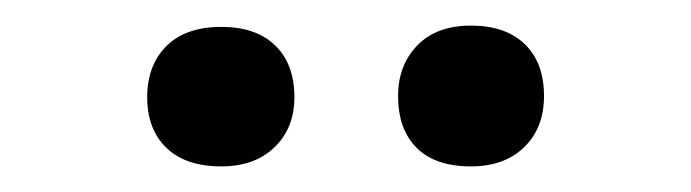

<svg xmlns="http://www.w3.org/2000/svg" viewBox="-20 -763 540 150"><path d="M348 -633Q320 -633 305.5 -647.5Q291 -662 291 -688Q291 -712 306 -727.5Q321 -743 348 -743Q375 -743 390 -728.5Q405 -714 405 -688Q405 -663 389.5 -648Q374 -633 348 -633ZM153 -633Q125 -633 110 -647.5Q95 -662 95 -687Q95 -712 110 -727Q125 -742 153 -742Q180 -742 195 -727.5Q210 -713 210 -687Q210 -663 194.5 -648Q179 -633 153 -633Z"/></svg>

Font: Lexend Deca Light
Style: Regular
Weight: 300
Designer: Bonnie Shaver-Troup, Thomas Jockin
Foundry: Lexend
Version: Version 1.008; ttfautohint (v1.8.4.7-5d5b)